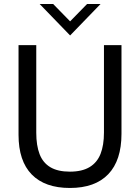

<svg xmlns="http://www.w3.org/2000/svg" viewBox="-20 -921 696 953"><path d="M327 12Q203 12 137.5 -55Q72 -122 72 -252V-697H160V-262Q160 -199 176.5 -156Q193 -113 230 -91Q267 -69 327 -69Q387 -69 424.5 -91.5Q462 -114 479 -157Q496 -200 496 -263V-697H583V-257Q583 -125 517.5 -56.5Q452 12 327 12ZM328 -745 177 -901H244L328 -815L412 -901H479Z"/></svg>

Font: Hanken Grotesk
Style: Regular
Weight: 400
Designer: Alfredo Marco Pradil
Foundry: Hanken Design Co.
Version: Version 3.013